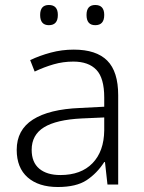

<svg xmlns="http://www.w3.org/2000/svg" viewBox="-20 -740 576 770"><path d="M276 -541Q366 -541 410 -497Q454 -453 454 -358V0H411L401 -90H398Q369 -45 327.5 -17.5Q286 10 212 10Q135 10 91 -28.5Q47 -67 47 -139Q47 -219 112 -260.5Q177 -302 301 -307L398 -312V-349Q398 -427 366.5 -460Q335 -493 274 -493Q233 -493 195 -482Q157 -471 119 -453L101 -499Q139 -517 183.5 -529Q228 -541 276 -541ZM308 -265Q206 -260 156.5 -229.5Q107 -199 107 -139Q107 -89 137.5 -63.5Q168 -38 222 -38Q305 -38 351 -85.5Q397 -133 398 -217V-269ZM141 -680Q141 -720 176 -720Q212 -720 212 -680Q212 -639 176 -639Q141 -639 141 -680ZM327 -680Q327 -720 362 -720Q398 -720 398 -680Q398 -639 362 -639Q327 -639 327 -680Z"/></svg>

Font: Noto Sans Myanmar Light
Style: Regular
Weight: 300
Designer: Monotype Design Team
Foundry: Monotype Imaging Inc.
Version: Version 2.107; ttfautohint (v1.8.4.7-5d5b)